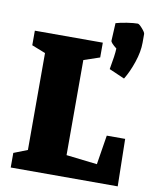

<svg xmlns="http://www.w3.org/2000/svg" viewBox="-82 -781 673 843"><g transform="rotate(10 255.0 -359.5)"><path d="M24 0V-65L85 -89V-521L24 -545V-610H327V-544L256 -520V-96L394 -80L415 -211H497L501 0ZM390 -595Q363 -616 363 -625L367 -704Q387 -710 416.5 -714.5Q446 -719 464 -719Q470 -719 484.5 -702.5Q499 -686 499 -679V-640Q499 -600 483 -552.5Q467 -505 446 -471L377 -501Q389 -565 390 -595Z"/></g></svg>

Font: Grenze ExtraBold
Style: Regular
Weight: 800
Designer: Renata Polastri
Foundry: Omnibus-Type
Version: Version 1.002; ttfautohint (v1.8)